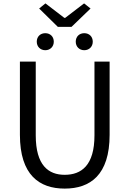

<svg xmlns="http://www.w3.org/2000/svg" viewBox="-20 -1095 761 1128"><path d="M360 13C510 13 624 -67 624 -303V-733H535V-300C535 -123 458 -68 360 -68C265 -68 190 -123 190 -300V-733H97V-303C97 -67 211 13 360 13ZM320 -937H400L512 -1045L474 -1075L363 -990H358L247 -1075L210 -1045ZM246 -800C275 -800 296 -821 296 -850C296 -880 275 -900 246 -900C217 -900 196 -880 196 -850C196 -821 217 -800 246 -800ZM475 -800C504 -800 525 -821 525 -850C525 -880 504 -900 475 -900C446 -900 425 -880 425 -850C425 -821 446 -800 475 -800Z"/></svg>

Font: Noto Sans JP Regular
Style: Regular
Weight: 400
Designer: Ryoko NISHIZUKA (kana & ideographs); Paul D. Hunt (Latin, Greek & Cyrillic); Wenlong ZHANG (bopomofo); Sandoll Communica
Foundry: Adobe Systems Incorporated
Version: Version 1.004;PS 1.004;hotconv 1.0.82;makeotf.lib2.5.63406